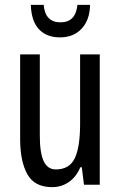

<svg xmlns="http://www.w3.org/2000/svg" viewBox="-20 -761 496 791"><path d="M391 -537V0H326L317 -72H311Q294 -32 263.5 -11Q233 10 195 10Q122 10 92.5 -43.5Q63 -97 63 -187V-537H144V-202Q144 -131 160 -97Q176 -63 210 -63Q266 -63 288 -109Q310 -155 310 -251V-537ZM351 -741Q350 -679 316.5 -643Q283 -607 227 -607Q172 -607 140.5 -640.5Q109 -674 107 -741H160Q166 -669 229 -669Q292 -669 299 -741Z"/></svg>

Font: Noto Sans Tamil ExtraCondensed
Style: Regular
Weight: 400
Width: 2
Designer: Jelle Bosma - Monotype Design Team
Foundry: Monotype Imaging Inc.
Version: Version 2.004; ttfautohint (v1.8.4.7-5d5b)